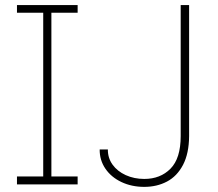

<svg xmlns="http://www.w3.org/2000/svg" viewBox="-20 -727 861 757"><path d="M46.9 -707H286.1V-676.8H182.6V-31.2H286.1V0H46.9V-31.2H150.4V-676.8H46.9ZM725.6 -707V-190.4Q725.1 -122.1 701.7 -77.1Q678.2 -32.2 638.4 -11.2Q598.6 9.8 548.8 9.8Q499 9.8 458.7 -9.3Q418.5 -28.3 395.5 -62Q372.6 -95.7 373 -137.7H405.3Q404.8 -104.5 423.6 -78.1Q442.4 -51.8 475.6 -36.6Q508.8 -21.5 548.8 -21.5Q612.3 -21.5 652.3 -62Q692.4 -102.5 692.4 -190.4V-707Z"/></svg>

Font: Pretendard GOV Thin
Style: Regular
Weight: 100
Designer: Base glyphs from Inter by Rasmus Andersson; Hangeul glyphs from Noto Sans CJK(Source Han Sans) by Jang Soo-young and Kan
Foundry: Kil Hyung-jin
Version: Version 1.309